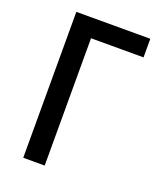

<svg xmlns="http://www.w3.org/2000/svg" viewBox="-134 -798 737 883"><g transform="rotate(20 235.0 -357.0)"><path d="M86 0H191V-623H448V-714H86Z"/></g></svg>

Font: Noto Sans SemiCondensed Medium
Style: Regular
Weight: 500
Width: 4
Designer: Monotype Design Team
Foundry: Monotype Imaging Inc.
Version: Version 2.013